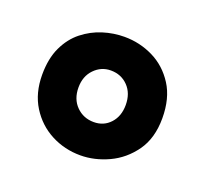

<svg xmlns="http://www.w3.org/2000/svg" viewBox="-65 -745 461 434"><g transform="rotate(20 166.0 -528.0)"><path d="M165 -385Q127 -385 94.5 -402Q62 -419 42 -451Q22 -483 22 -527Q22 -566 35 -593.5Q48 -621 69.5 -638Q91 -655 116.5 -663Q142 -671 168 -671Q205 -671 237.5 -655Q270 -639 290.5 -607Q311 -575 311 -527Q311 -479 288.5 -447.5Q266 -416 232.5 -400.5Q199 -385 165 -385ZM168 -466Q192 -466 207.5 -483Q223 -500 223 -527Q223 -555 206.5 -572Q190 -589 165 -589Q142 -589 125.5 -572Q109 -555 109 -528Q109 -500 126 -483Q143 -466 168 -466Z"/></g></svg>

Font: Bricolage Grotesque Condensed SemiBold
Style: Regular
Weight: 600
Width: 3
Designer: Mathieu Triay
Foundry: Atelier Triay
Version: Version 1.000;gftools[0.9.30]